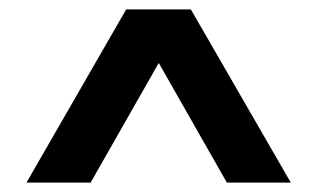

<svg xmlns="http://www.w3.org/2000/svg" viewBox="-20 -760 678 410"><path d="M36.5 -370 249.5 -740H387.5L601 -370H464.5L319 -625.5L173.5 -370Z"/></svg>

Font: Encode Sans SemiExpanded SemiExpanded SemiBold
Style: Regular
Weight: 600
Width: 6
Designer: Multiple Designers
Foundry: Impallari Type
Version: Version 3.000; ttfautohint (v1.8.3) -l 8 -r 50 -G 200 -x 14 